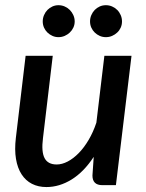

<svg xmlns="http://www.w3.org/2000/svg" viewBox="-20 -730 576 757"><path d="M498.5 -510 437 0H383.5Q344.5 0 344.5 -38L349.5 -111.5Q310.5 -52 262.2 -22.2Q214 7.5 163 7.5Q131 7.5 106 -5.2Q81 -18 65 -42.8Q49 -67.5 43 -103.5Q37 -139.5 42.5 -186L81 -510H188L149.5 -186Q142.5 -131.5 155.8 -106.5Q169 -81.5 203.5 -81.5Q224.5 -81.5 247 -93.2Q269.5 -105 290.5 -126.5Q311.5 -148 329.5 -178.5Q347.5 -209 360 -246.5L391.5 -510ZM274.5 -645.5Q274.5 -632.5 269.2 -621.2Q264 -610 255.2 -601.8Q246.5 -593.5 235 -588.5Q223.5 -583.5 210.5 -583.5Q198 -583.5 186.8 -588.5Q175.5 -593.5 167 -601.8Q158.5 -610 153.5 -621.2Q148.5 -632.5 148.5 -645.5Q148.5 -658.5 153.5 -670.2Q158.5 -682 167 -690.8Q175.5 -699.5 186.8 -704.5Q198 -709.5 210.5 -709.5Q223.5 -709.5 235 -704.5Q246.5 -699.5 255.2 -690.8Q264 -682 269.2 -670.2Q274.5 -658.5 274.5 -645.5ZM461 -645.5Q461 -632.5 456 -621.2Q451 -610 442.2 -601.8Q433.5 -593.5 422 -588.5Q410.5 -583.5 397.5 -583.5Q384.5 -583.5 373.2 -588.5Q362 -593.5 353.5 -601.8Q345 -610 340 -621.2Q335 -632.5 335 -645.5Q335 -658.5 340 -670.2Q345 -682 353.5 -690.8Q362 -699.5 373.2 -704.5Q384.5 -709.5 397.5 -709.5Q410.5 -709.5 422 -704.5Q433.5 -699.5 442.2 -690.8Q451 -682 456 -670.2Q461 -658.5 461 -645.5Z"/></svg>

Font: Lato SemiBold
Style: Italic
Weight: 600
Italic angle: -7°
Designer: Lukasz Dziedzic with Adam Twardoch and Botio Nikoltchev
Foundry: tyPoland Lukasz Dziedzic
Version: Version 2.015; 2015-08-06; http://www.latofonts.com/